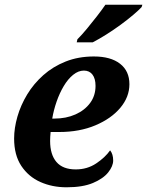

<svg xmlns="http://www.w3.org/2000/svg" viewBox="-20 -786 625 816"><path d="M262.9 10Q202 10 151.5 -12.5Q101 -35 70.5 -81Q40 -127 40 -197.3Q40 -241.5 54 -290.3Q68 -339 95.5 -384.5Q123 -430 164 -466.5Q205 -503 259 -524.5Q313 -546 378.9 -546Q450.5 -546 490.2 -515.1Q530 -484.3 530 -428.1Q530 -374 491.5 -328Q453 -282 385.7 -253.5Q318.3 -225 232 -225H195.1Q194.1 -214.7 193.5 -204.8Q193 -195 193 -187Q193 -129 220 -97.5Q247 -66 301.9 -66Q350.7 -66 388.9 -91.5Q427 -117 448 -147Q461 -131 461 -104Q461 -80 440 -53.5Q419 -27 375.4 -8.5Q331.7 10 262.9 10ZM210.6 -282Q261 -282 300.5 -299.6Q340 -317.2 363 -348.3Q386 -379.5 386 -421Q386 -452 373 -469Q360 -486 336.5 -486Q313 -486 290.8 -468Q268.6 -450 250.8 -420Q233 -390 220.5 -354Q208 -318 202 -282ZM306 -606 309 -619Q328 -638 349.5 -664Q371 -690 392 -717Q413 -744 428 -766H585L582 -756Q570 -743 546.5 -723Q523 -703 493 -681Q463 -659 432 -639.5Q401 -620 374 -606Z"/></svg>

Font: Noto Serif
Style: Italic
Weight: 400
Italic angle: -12°
Designer: Monotype Design Team
Foundry: Monotype Imaging Inc.
Version: Version 2.013